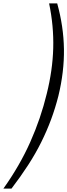

<svg xmlns="http://www.w3.org/2000/svg" viewBox="-126 -927 399 1138"><path d="M220 -358Q202 -287 177 -219.5Q152 -152 118.5 -84.5Q85 -17 41 51Q-3 119 -58 191H-106Q-9 55 53.5 -85.5Q116 -226 151 -371Q186 -511 189.5 -642Q193 -773 165 -907H213Q251 -770 253 -636Q255 -502 220 -358Z"/></svg>

Font: TypoPRO Sinkin Sans
Style: 300 Light Italic
Weight: 300
Italic angle: -112°
Designer: Keith Bates
Foundry: K-Type
Version: Sinkin Sans (version 1.0)  by Keith Bates   •   © 2014   www